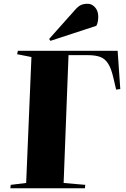

<svg xmlns="http://www.w3.org/2000/svg" viewBox="-20 -1000 668 1020"><path d="M37 -18 119 -28 147 -697 71 -712 75 -730H605L619 -527L597 -524L582 -588Q571 -636 554.5 -662Q538 -688 512.5 -697.5Q487 -707 447 -707H344L318 -28L433 -18L431 0H35ZM380 -949Q396 -967 410.5 -973.5Q425 -980 446 -980Q468 -980 485 -961Q502 -942 502 -911Q502 -901 500 -887.5Q498 -874 492 -863L248 -783L241 -793Z"/></svg>

Font: Literata 72pt ExtraBold
Style: Italic
Weight: 800
Italic angle: -2°
Designer: Latin by Veronika Burian and Jose Scaglione. Greek by Irene Vlachou. Cyrillic by Vera Evstafieva
Foundry: TypeTogether
Version: Version 3.002